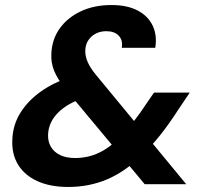

<svg xmlns="http://www.w3.org/2000/svg" viewBox="-20 -732 829 763"><path d="M555 0 241 -377Q209 -417 195.5 -450Q182 -483 184 -517Q186 -575 217 -618.5Q248 -662 301 -687Q354 -712 423 -712Q485 -712 526.5 -690.5Q568 -669 586.5 -630.5Q605 -592 597 -542H464Q469 -572 452 -590Q435 -608 403 -608Q367 -608 343.5 -586.5Q320 -565 319 -532Q318 -510 328 -486.5Q338 -463 361 -435L720 0ZM251 11Q180 11 129 -12Q78 -35 52 -77.5Q26 -120 29 -177Q31 -236 61.5 -284.5Q92 -333 144 -369.5Q196 -406 263 -426L318 -443L364 -357L315 -343Q250 -323 211.5 -285Q173 -247 171 -197Q170 -170 182 -149Q194 -128 218.5 -116Q243 -104 278 -104Q330 -104 374.5 -125.5Q419 -147 464 -193Q487 -218 511.5 -249.5Q536 -281 561 -319L592 -364H734L687 -294Q651 -238 615 -193Q579 -148 542 -113Q476 -49 405 -19Q334 11 251 11Z"/></svg>

Font: DM Sans ExtraBold
Style: Italic
Weight: 800
Italic angle: -10°
Designer: Colophon Foundry, Jonny Pinhorn
Foundry: Colophon Foundry
Version: Version 4.004;gftools[0.9.30]